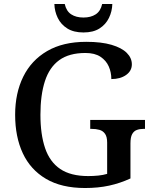

<svg xmlns="http://www.w3.org/2000/svg" viewBox="-20 -934 769 964"><path d="M407 10Q289 10 211 -36Q133 -82 94.5 -164.5Q56 -247 56 -358Q56 -466 96.5 -548.5Q137 -631 216.5 -677.5Q296 -724 413 -724Q489 -724 540 -709Q591 -694 616.5 -668.5Q642 -643 642 -611Q642 -578 613 -557.5Q584 -537 539 -537Q539 -571 526 -600.5Q513 -630 484.5 -649Q456 -668 409 -668Q327 -668 277.5 -632Q228 -596 205.5 -526.5Q183 -457 183 -358Q183 -259 206.5 -190Q230 -121 282.5 -85.5Q335 -50 423 -50Q449 -50 473.5 -52.5Q498 -55 518 -61V-218Q518 -247 507.5 -262Q497 -277 479.5 -282Q462 -287 439 -287H433V-332H708V-287H701Q682 -287 667 -281.5Q652 -276 643.5 -260.5Q635 -245 635 -214V-38Q583 -14 528 -2Q473 10 407 10ZM399 -771Q350 -771 318 -791Q286 -811 270 -844Q254 -877 253 -914H305Q313 -878 337.5 -862Q362 -846 399 -846Q436 -846 460.5 -862Q485 -878 493 -914H544Q543 -877 527 -844Q511 -811 479.5 -791Q448 -771 399 -771Z"/></svg>

Font: Noto Serif Thai Medium
Style: Regular
Weight: 500
Version: Version 2.001